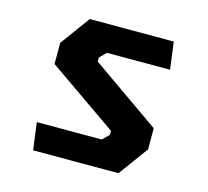

<svg xmlns="http://www.w3.org/2000/svg" viewBox="-83 -630 786 725"><g transform="rotate(15 310.0 -267.0)"><path d="M90 -106.5H344L369 -131.5V-147.3L97.9 -335.8V-418.4L182.5 -534.2H510.8L525 -427.7H278.1L253.1 -402.7V-386.8L522.5 -198.4V-115.8L437.9 0H104.2Z"/></g></svg>

Font: Monaspace Krypton Var
Style: Regular
Weight: 400
Designer: Riley Cran and the Lettermatic Team
Version: Version 1.101 (Monaspace Krypton Var)